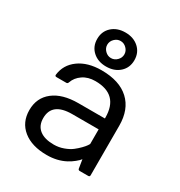

<svg xmlns="http://www.w3.org/2000/svg" viewBox="-189 -930 1008 1075"><g transform="rotate(30 315.0 -392.5)"><path d="M60.1 -155C60.1 -102.5 78.9 -61 116.5 -30.5C154.1 -0.1 205.2 15.1 270 15.1C314.3 15.1 354 5.9 389.2 -12.7C402.5 -19.5 415.9 -28.4 429.2 -39.3C442.5 -50.2 451.2 -58.8 455.1 -64.9L463.9 -9.8C464.8 -3.3 468.6 0 475.1 0H529.8C536.6 0 540 -3.3 540 -9.8V-330.1C540 -400.1 519.4 -454.2 478 -492.4C436.7 -530.7 377.3 -549.8 299.8 -549.8C240.6 -549.8 192.1 -536.1 154.3 -508.8C116.5 -481.4 95.1 -445.1 89.8 -399.9C89.2 -393.4 92.6 -390.1 100.1 -390.1H163.1C168.9 -390.1 172.9 -393.4 174.8 -399.9C182.9 -423.3 198 -442.5 220 -457.5C241.9 -472.5 268.6 -480 299.8 -480C400.1 -480 450.2 -430 450.2 -330.1V-325.2H279.8C210.4 -325.2 156.5 -310 117.9 -279.5C79.3 -249.1 60.1 -207.6 60.1 -155ZM149.9 -154.8C149.9 -221.5 193.2 -254.9 279.8 -254.9H450.2V-160.2C450.2 -159.5 447.8 -155.7 443.1 -148.7C438.4 -141.7 431 -133 420.9 -122.6C410.8 -112.1 399.3 -102 386.5 -92C373.6 -82.1 357.2 -73.5 337.2 -66.2C317.1 -58.8 296.4 -55.2 274.9 -55.2C234.9 -55.2 204 -63.6 182.4 -80.6C160.7 -97.5 149.9 -122.2 149.9 -154.8ZM189.9 -689.9C189.9 -657.4 201.1 -630.9 223.4 -610.6C245.7 -590.3 274.5 -580.1 309.8 -580.1C345.1 -580.1 374 -590.3 396.5 -610.6C418.9 -630.9 430.2 -657.4 430.2 -689.9C430.2 -722.5 418.9 -748.9 396.5 -769.3C374 -789.6 345.1 -799.8 309.8 -799.8C274.5 -799.8 245.7 -789.6 223.4 -769.3C201.1 -748.9 189.9 -722.5 189.9 -689.9ZM254.9 -689.9C254.9 -704.6 260.4 -717.4 271.5 -728.5C282.6 -739.6 295.4 -745.1 310.1 -745.1C324.7 -745.1 337.6 -739.6 348.6 -728.5C359.7 -717.4 365.2 -704.6 365.2 -689.9C365.2 -675.3 359.7 -662.4 348.6 -651.4C337.6 -640.3 324.7 -634.8 310.1 -634.8C295.4 -634.8 282.6 -640.3 271.5 -651.4C260.4 -662.4 254.9 -675.3 254.9 -689.9Z"/></g></svg>

Font: Numans
Style: Regular
Weight: 400
Designer: Jovanny Lemonad
Foundry: Jovanny Lemonad
Version: Version 001.001